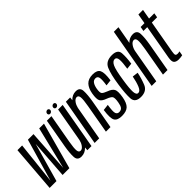

<svg xmlns="http://www.w3.org/2000/svg" viewBox="45 -1549 2319 2319"><g transform="rotate(-45 1204.0 -389.5)"><path d="M23.5 0 71 -597.5H151L92 -54L249.5 -597.5H345L310.5 -54L442.5 -597.5H524L360.5 0H244.5L280 -495L140 0Z M667.5 0 671 -43.5Q670 -42.5 669 -41.5Q624 5 565 5Q497 5 493.8 -60.5Q490.5 -126 508.5 -229.5L573.5 -597.5H651.5L586 -228.5Q569 -130.5 573.2 -91.5Q577.5 -52.5 606.5 -52.5Q634 -52.5 658 -86.5Q678.5 -115.5 687 -153.5L765.5 -597.5H843.5L738 0ZM765.5 -628.5Q754.5 -628.5 747.2 -635.8Q740 -643 740 -654.5Q740 -668 750.5 -677.8Q761 -687.5 774 -687.5Q785.5 -687.5 792.5 -680.2Q799.5 -673 799.5 -662Q799.5 -648 789 -638.2Q778.5 -628.5 765.5 -628.5ZM661 -628.5Q649.5 -628.5 642.5 -635.8Q635.5 -643 635.5 -654.5Q635.5 -668 646 -677.8Q656.5 -687.5 669.5 -687.5Q680.5 -687.5 687.8 -680.2Q695 -673 695 -662Q695 -648 684.5 -638.2Q674 -628.5 661 -628.5Z M791.5 0 898 -597.5H971L966 -555.5Q966.5 -555.5 967 -556Q1011.5 -603 1071 -603Q1139 -603 1142.2 -537.2Q1145.5 -471.5 1127.5 -368.5L1062.5 0H984.5L1049.5 -369Q1067 -467 1062.8 -506Q1058.5 -545 1029.5 -545Q1002 -545 978 -511Q957 -481.5 948 -442L870 0Z M1256.5 4Q1182 4 1157.2 -36Q1132.5 -76 1151 -203.5L1229 -212.5Q1213 -112 1223.2 -82.5Q1233.5 -53 1265.5 -53Q1300 -53 1316.2 -74.8Q1332.5 -96.5 1340 -144.5Q1352.5 -217 1336.5 -236.5Q1320.5 -256 1275 -273.5Q1214.5 -294.5 1196.8 -325.5Q1179 -356.5 1193.5 -443Q1206.5 -519 1245.2 -560.8Q1284 -602.5 1360 -602.5Q1435.5 -602.5 1457 -558.5Q1478.5 -514.5 1462 -399L1385 -390Q1398.5 -478.5 1391 -512Q1383.5 -545.5 1350 -545.5Q1317 -545.5 1298.8 -517.5Q1280.5 -489.5 1273 -444.5Q1262.5 -382.5 1279.2 -365.5Q1296 -348.5 1340 -332Q1401 -310.5 1418.8 -276.8Q1436.5 -243 1421 -151Q1406.5 -66.5 1370 -31.2Q1333.5 4 1256.5 4Z M1582.5 4Q1482 4 1477.8 -77Q1473.5 -158 1493.5 -292Q1516 -450.5 1550.2 -526.8Q1584.5 -603 1688 -603Q1786.5 -603 1791.2 -531.2Q1796 -459.5 1781.5 -364L1704.5 -355Q1719.5 -449.5 1715.5 -497.2Q1711.5 -545 1678.5 -545Q1643 -545 1619 -494.8Q1595 -444.5 1572.5 -293Q1552.5 -166.5 1556 -110Q1559.5 -53.5 1592 -53.5Q1625 -53.5 1647.5 -108.8Q1670 -164 1684.5 -241.5L1758.5 -232Q1743.5 -154 1712.2 -75Q1681 4 1582.5 4Z M1766 0 1905 -785H1983.5L1943 -558Q1987.5 -603 2045.5 -603Q2113.5 -603 2116.8 -537.2Q2120 -471.5 2102 -368.5L2037 0H1959L2024 -369Q2041.5 -467 2037.2 -506Q2033 -545 2004 -545Q1976.5 -545 1952.5 -511Q1931 -481 1922.5 -440.5L1844.5 0Z M2224 6Q2181.5 6 2161.5 -15Q2141.5 -36 2152.5 -99.5L2230 -539.5H2165L2175 -597.5H2240.5L2262.5 -723H2341L2319 -597.5H2408.5L2398.5 -539.5H2308.5L2234 -118Q2226.5 -76 2234 -64.2Q2241.5 -52.5 2261.5 -52.5Q2279.5 -52.5 2298.5 -57.5L2288.5 -1Q2254.5 6 2224 6Z"/></g></svg>

Font: Anybody Condensed Regular
Style: Italic
Weight: 400
Width: 3
Italic angle: -10°
Designer: Tyler Finck
Foundry: Etcetera Type Company
Version: Version 1.010; ttfautohint (v1.8.3) -l 8 -r 50 -G 200 -x 14 